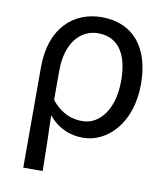

<svg xmlns="http://www.w3.org/2000/svg" viewBox="-84 -628 781 897"><g transform="rotate(10 306.5 -179.0)"><path d="M87 199H179C178 103 176 34 173 -64C223 -6 278 13 337 13C451 13 561 -94 561 -280C561 -451 478 -557 327 -557C195 -557 87 -465 87 -278ZM321 -63C274 -63 225 -76 174 -137V-276C174 -413 243 -480 323 -480C424 -480 467 -399 467 -279C467 -144 402 -63 321 -63Z"/></g></svg>

Font: Source Han Sans CN Regular
Style: Regular
Weight: 400
Designer: Ryoko NISHIZUKA (kana & ideographs); Paul D. Hunt (Latin, Greek & Cyrillic); Wenlong ZHANG (bopomofo); Sandoll Communica
Foundry: Adobe Systems Incorporated
Version: Version 1.004;PS 1.004;hotconv 1.0.82;makeotf.lib2.5.63406